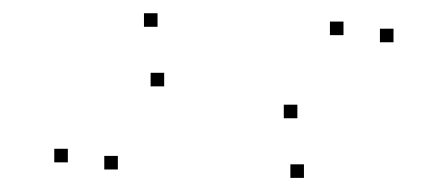

<svg xmlns="http://www.w3.org/2000/svg" viewBox="-20 -468 660 283"><path d="M560 -405.7V-425.7H540V-405.7ZM486.3 -416.2V-436.2H466.3V-416.2ZM418.3 -293.7V-313.7H398.3V-293.7ZM212.2 -428.5V-448.5H192.2V-428.5ZM80 -228.7V-248.7H60V-228.7ZM153.7 -218.2V-238.2H133.7V-218.2ZM222 -340.7V-360.7H202V-340.7ZM428 -205.8V-225.8H408V-205.8Z"/></svg>

Font: Monaspace Xenon Dots Var
Style: Regular
Weight: 400
Designer: Riley Cran and the Lettermatic Team
Version: Version 1.100 (Monaspace Xenon Dots)